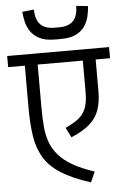

<svg xmlns="http://www.w3.org/2000/svg" viewBox="-106 -1171 799 1237"><g transform="rotate(-5 293.5 -552.5)"><path d="M431 18Q312 -20 240 -66Q168 -112 132 -173Q96 -234 84 -313Q72 -392 72 -493V-806H155V-486Q155 -421 160 -365Q165 -309 182 -263.5Q199 -218 232.5 -179.5Q266 -141 321.5 -109Q377 -77 461 -49ZM299 -346Q349 -369 381.5 -393.5Q414 -418 430.5 -457Q447 -496 447 -560V-793H530V-563Q530 -493 512 -441.5Q494 -390 450.5 -352Q407 -314 331 -282ZM-36 -768V-840H623V-768ZM511 -1115Q509 -1081 500.5 -1046.5Q492 -1012 471.5 -983Q451 -954 414 -936.5Q377 -919 317 -919H280Q219 -919 181.5 -938Q144 -957 124 -986.5Q104 -1016 96 -1050Q88 -1084 86 -1115L161 -1123Q163 -1058 192.5 -1026.5Q222 -995 284 -995H313Q375 -995 405 -1026Q435 -1057 435 -1123Z"/></g></svg>

Font: Matangi Medium
Style: Regular
Weight: 500
Designer: Prashant Pant
Foundry: The Graphic Ant
Version: Version 3.002